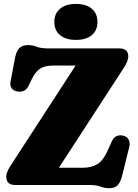

<svg xmlns="http://www.w3.org/2000/svg" viewBox="-20 -948 707 984"><path d="M614 -599.5 282 -88.5H407Q449.5 -88.5 479.8 -107.2Q510 -126 534.5 -182L552.5 -222.5Q562 -243.5 576.8 -250.2Q591.5 -257 610.5 -253Q630.5 -248.5 639.2 -232.8Q648 -217 642.5 -194.5L605.5 -46Q597 -13 582.5 1.8Q568 16.5 539.5 16.5Q517 16.5 495.2 8.2Q473.5 0 436.5 0H57.5Q12 0 12 -43Q12 -65.5 35.5 -101L367.5 -612H252.5Q210 -612 185 -595.8Q160 -579.5 139.5 -535.5L127 -509.5Q116.5 -488 101.2 -482.2Q86 -476.5 70 -479Q50 -482 40 -495.2Q30 -508.5 34 -529.5L57.5 -654Q64.5 -687 79.8 -702Q95 -717 123.5 -717Q146 -717 167.8 -708.5Q189.5 -700 227 -700H592Q637.5 -700 637.5 -658Q637.5 -636 614 -599.5ZM369 -743.5Q317.5 -743.5 288 -767.8Q258.5 -792 258.5 -836Q258.5 -878.5 288 -903.2Q317.5 -928 369 -928Q421.5 -928 450.5 -903.2Q479.5 -878.5 479.5 -836Q479.5 -792.5 450.5 -768Q421.5 -743.5 369 -743.5Z"/></svg>

Font: Fraunces 9pt S050 Black
Style: Regular
Weight: 900
Version: Version 1.000; ttfautohint (v1.8.3)